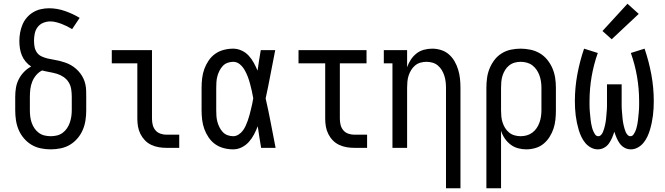

<svg xmlns="http://www.w3.org/2000/svg" viewBox="-20 -787 3540 1022"><path d="M250 8Q223 8 196.5 2.5Q170 -3 147.5 -16.5Q125 -30 107.5 -50.5Q90 -71 79.5 -95.5Q69 -120 65 -146.5Q61 -173 61 -200V-272Q61 -297 65 -320.5Q69 -344 80 -365.5Q91 -387 108 -404.5Q125 -422 146 -433Q130 -443 117 -458.5Q104 -474 96.5 -492Q89 -510 86 -529.5Q83 -549 83 -569Q83 -591 87 -613Q91 -635 99.5 -655.5Q108 -676 122.5 -693Q137 -710 156 -721.5Q175 -733 197 -738Q219 -743 241 -743Q284 -743 325.5 -728.5Q367 -714 404 -692L364 -632Q351 -640 337 -647Q323 -654 308.5 -659.5Q294 -665 278.5 -669Q263 -673 248 -673Q228 -673 210 -665.5Q192 -658 180.5 -643Q169 -628 165 -608.5Q161 -589 161 -570Q161 -554 164 -537.5Q167 -521 176.5 -507.5Q186 -494 201 -487Q216 -480 232 -476Q248 -472 264.5 -469.5Q281 -467 297 -463Q313 -459 328.5 -453.5Q344 -448 358 -440Q372 -432 384.5 -421Q397 -410 407 -397Q417 -384 424 -369Q431 -354 434.5 -338Q438 -322 438.5 -305.5Q439 -289 439 -272V-200Q439 -173 435 -146.5Q431 -120 420.5 -95.5Q410 -71 392.5 -50.5Q375 -30 352.5 -16.5Q330 -3 303.5 2.5Q277 8 250 8ZM250 -62Q267 -62 283.5 -66Q300 -70 313.5 -80Q327 -90 336.5 -104Q346 -118 351.5 -134Q357 -150 359.5 -166.5Q362 -183 362 -200V-272Q362 -292 359 -312Q356 -332 345.5 -349Q335 -366 318 -377.5Q301 -389 282 -394.5Q263 -400 243 -403.5Q223 -407 204 -412Q186 -403 172.5 -387Q159 -371 151.5 -352Q144 -333 141.5 -313Q139 -293 139 -272V-200Q139 -183 141 -166.5Q143 -150 148.5 -134Q154 -118 163.5 -104Q173 -90 186.5 -80Q200 -70 216.5 -66Q233 -62 250 -62Z M866 0Q845 0 824.5 -3.5Q804 -7 785 -16Q766 -25 751.5 -40Q737 -55 727.5 -74Q718 -93 714.5 -113.5Q711 -134 711 -155V-450H575V-520H789V-155Q789 -138 793 -122Q797 -106 807.5 -93.5Q818 -81 834 -75.5Q850 -70 866 -70H934V0Z M1221 8Q1196 8 1171 1.5Q1146 -5 1125.5 -19.5Q1105 -34 1090.5 -55.5Q1076 -77 1067.5 -100.5Q1059 -124 1056 -149.5Q1053 -175 1053 -200V-320Q1053 -345 1056 -370.5Q1059 -396 1067.5 -419.5Q1076 -443 1090.5 -464.5Q1105 -486 1125.5 -500.5Q1146 -515 1171 -521.5Q1196 -528 1221 -528Q1244 -528 1266 -518Q1288 -508 1304 -490.5Q1320 -473 1331 -452.5Q1342 -432 1351 -411Q1355 -438 1359 -465.5Q1363 -493 1368 -520H1445Q1432 -456 1420 -391.5Q1408 -327 1394 -263Q1409 -198 1421.5 -132Q1434 -66 1447 0H1370Q1365 -29 1360.5 -57.5Q1356 -86 1352 -115Q1343 -92 1332 -71Q1321 -50 1305 -32Q1289 -14 1267 -3Q1245 8 1221 8ZM1221 -62Q1236 -62 1249.5 -70.5Q1263 -79 1272 -91Q1281 -103 1287.5 -117Q1294 -131 1299 -145.5Q1304 -160 1308 -174.5Q1312 -189 1315.5 -204Q1319 -219 1322.5 -234Q1326 -249 1328 -264Q1325 -283 1320.5 -302.5Q1316 -322 1311 -341Q1306 -360 1299 -378.5Q1292 -397 1282 -414.5Q1272 -432 1256.5 -445Q1241 -458 1221 -458Q1206 -458 1191 -452.5Q1176 -447 1165.5 -435.5Q1155 -424 1148 -410Q1141 -396 1137 -381Q1133 -366 1132 -350.5Q1131 -335 1131 -320V-200Q1131 -185 1132 -169.5Q1133 -154 1137 -139Q1141 -124 1148 -110Q1155 -96 1165.5 -84.5Q1176 -73 1191 -67.5Q1206 -62 1221 -62Z M1866 0Q1845 0 1824.5 -3.5Q1804 -7 1785 -16Q1766 -25 1751.5 -40Q1737 -55 1727.5 -74Q1718 -93 1714.5 -113.5Q1711 -134 1711 -155V-450H1569V-520H1931V-450H1789V-155Q1789 -138 1793 -122Q1797 -106 1807.5 -93.5Q1818 -81 1834 -75.5Q1850 -70 1866 -70H1934V0Z M2354 215V-320Q2354 -336 2352 -352.5Q2350 -369 2345 -384.5Q2340 -400 2331.5 -414Q2323 -428 2310.5 -438.5Q2298 -449 2282 -453.5Q2266 -458 2250 -458Q2234 -458 2218 -453.5Q2202 -449 2189.5 -438.5Q2177 -428 2168.5 -414Q2160 -400 2155 -384.5Q2150 -369 2148.5 -352.5Q2147 -336 2147 -320V0H2069V-450H2023V-520H2147V-429Q2154 -450 2166.5 -469Q2179 -488 2196.5 -502Q2214 -516 2236 -522Q2258 -528 2281 -528Q2305 -528 2328.5 -520.5Q2352 -513 2370 -497Q2388 -481 2400 -460Q2412 -439 2419 -415.5Q2426 -392 2428.5 -368Q2431 -344 2431 -320V215Z M2569 215V-320Q2569 -346 2572.5 -372Q2576 -398 2586 -422.5Q2596 -447 2612 -468Q2628 -489 2650.5 -503Q2673 -517 2699 -522.5Q2725 -528 2751 -528Q2777 -528 2803.5 -522.5Q2830 -517 2853 -503.5Q2876 -490 2893 -469Q2910 -448 2920.5 -423.5Q2931 -399 2935 -373Q2939 -347 2939 -320V-200Q2939 -175 2936.5 -150.5Q2934 -126 2926.5 -103Q2919 -80 2905.5 -58.5Q2892 -37 2873 -21.5Q2854 -6 2830 1Q2806 8 2781 8Q2759 8 2737 2Q2715 -4 2697 -18Q2679 -32 2666.5 -50.5Q2654 -69 2647 -91V215ZM2751 -62Q2768 -62 2784 -66.5Q2800 -71 2813.5 -81Q2827 -91 2836.5 -105Q2846 -119 2851.5 -134.5Q2857 -150 2859.5 -166.5Q2862 -183 2862 -200V-320Q2862 -337 2859.5 -353.5Q2857 -370 2851.5 -385.5Q2846 -401 2836.5 -415Q2827 -429 2814 -439Q2801 -449 2784.5 -453.5Q2768 -458 2751 -458Q2735 -458 2719 -453.5Q2703 -449 2690 -438.5Q2677 -428 2668.5 -414Q2660 -400 2655 -384.5Q2650 -369 2648.5 -352.5Q2647 -336 2647 -320V-200Q2647 -184 2648.5 -167.5Q2650 -151 2655 -135.5Q2660 -120 2668.5 -106Q2677 -92 2690 -81.5Q2703 -71 2719 -66.5Q2735 -62 2751 -62Z M3338 8Q3320 8 3304.5 -0.5Q3289 -9 3279 -23Q3269 -37 3262 -53.5Q3255 -70 3250 -86Q3245 -70 3238 -53.5Q3231 -37 3221 -23Q3211 -9 3195.5 -0.5Q3180 8 3162 8Q3143 8 3125.5 -1.5Q3108 -11 3095.5 -26Q3083 -41 3074.5 -59Q3066 -77 3060.5 -95.5Q3055 -114 3051 -133Q3047 -152 3044.5 -171.5Q3042 -191 3041 -210.5Q3040 -230 3040 -249Q3040 -320 3053 -390.5Q3066 -461 3089 -528L3162 -505Q3140 -443 3129 -378.5Q3118 -314 3118 -248Q3118 -238 3118 -228Q3118 -218 3118.5 -208Q3119 -198 3120 -188Q3121 -178 3122 -168Q3123 -158 3124 -148Q3125 -138 3127 -128Q3129 -118 3131.5 -108Q3134 -98 3138 -89Q3142 -80 3148 -71Q3154 -62 3165 -62Q3173 -62 3179.5 -69Q3186 -76 3189.5 -84.5Q3193 -93 3195.5 -101.5Q3198 -110 3200 -118.5Q3202 -127 3203.5 -136Q3205 -145 3206 -153.5Q3207 -162 3207.5 -171Q3208 -180 3209 -189Q3210 -198 3210.5 -207Q3211 -216 3211 -224.5Q3211 -233 3211 -242Q3211 -251 3211 -260V-338H3289V-260Q3289 -251 3289 -242Q3289 -233 3289 -224.5Q3289 -216 3289.5 -207Q3290 -198 3291 -189Q3292 -180 3292.5 -171Q3293 -162 3294 -153.5Q3295 -145 3296.5 -136Q3298 -127 3300 -118.5Q3302 -110 3304.5 -101.5Q3307 -93 3310.5 -84.5Q3314 -76 3320.5 -69Q3327 -62 3335 -62Q3346 -62 3352 -71Q3358 -80 3362 -89Q3366 -98 3368.5 -108Q3371 -118 3373 -128Q3375 -138 3376 -148Q3377 -158 3378 -168Q3379 -178 3380 -188Q3381 -198 3381.5 -208Q3382 -218 3382 -228Q3382 -238 3382 -248Q3382 -314 3371 -378.5Q3360 -443 3338 -505L3411 -528Q3434 -461 3447 -390.5Q3460 -320 3460 -249Q3460 -230 3459 -210.5Q3458 -191 3455.5 -171.5Q3453 -152 3449 -133Q3445 -114 3439.5 -95.5Q3434 -77 3425.5 -59Q3417 -41 3404.5 -26Q3392 -11 3374.5 -1.5Q3357 8 3338 8ZM3236 -578 3187 -622 3320 -767 3380 -713Z"/></svg>

Font: Iosevka Gothic
Style: Regular
Weight: 400
Monospace: yes
Designer: Belleve Invis
Foundry: Belleve Invis
Version: Version 15.5.1; ttfautohint (v1.8.4)